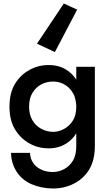

<svg xmlns="http://www.w3.org/2000/svg" viewBox="-20 -841 610 1095"><path d="M151 31H43Q44 89 74 137Q102 182 156 208Q216 234 283 234Q346 234 400 207Q455 180 488 127Q521 73 521 -10V-460H415V-10Q415 44 396 75Q377 107 345 124Q314 140 281 140Q242 140 213 125Q184 112 168 86Q153 65 151 31ZM148 -442Q96 -414 65 -362Q34 -310 34 -233Q34 -156 65 -104Q97 -51 148 -23Q197 5 258 5Q316 5 360 -24Q404 -53 429 -106Q454 -155 454 -233Q454 -312 429 -361Q404 -414 360 -442Q317 -470 258 -470Q197 -470 148 -442ZM165 -155Q146 -186 146 -233Q146 -280 165 -311Q185 -344 216 -360Q247 -376 284 -376Q308 -376 331 -367Q354 -358 373 -340Q392 -321 404 -295Q415 -260 415 -233Q415 -185 396 -154Q377 -123 346 -106Q314 -89 284 -89Q248 -89 216 -106Q184 -123 165 -155ZM191 -592 293 -544 420 -786 344 -821Z"/></svg>

Font: NM-font
Style: Medium
Weight: 500
Designer: ""
Foundry: ""
Version: ""